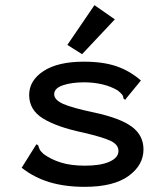

<svg xmlns="http://www.w3.org/2000/svg" viewBox="-20 -713 640 744"><path d="M308 11Q232 11 172 -7Q112 -25 64 -63L116 -146L121 -154L128 -150Q130 -142 133.5 -134.5Q137 -127 149 -116Q178 -95 216.5 -83Q255 -71 310 -71Q370 -71 404.5 -86.5Q439 -102 439 -128Q439 -153 408 -167.5Q377 -182 299 -200Q200 -221 146.5 -254Q93 -287 93 -345Q93 -401 148.5 -437.5Q204 -474 305 -474Q380 -474 432 -456Q484 -438 526 -401L471 -334L465 -326L458 -332Q458 -340 453.5 -346Q449 -352 437 -362Q411 -378 377 -386Q343 -394 307 -394Q257 -394 223.5 -382.5Q190 -371 190 -348Q190 -326 224.5 -310.5Q259 -295 345 -277Q447 -255 491.5 -221.5Q536 -188 536 -134Q536 -73 478 -31Q420 11 308 11ZM298 -503 241 -539 346 -693 425 -638Z"/></svg>

Font: Inconsolata Expanded SemiBold
Style: Regular
Weight: 600
Width: 7
Monospace: yes
Designer: Raph Levien, Cyreal, Brenton Simpson
Foundry: Raph Levien, Cyreal, Google
Version: Version 3.001; ttfautohint (v1.8.2.53-6de2)